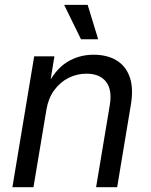

<svg xmlns="http://www.w3.org/2000/svg" viewBox="-20 -781 631 801"><path d="M173.8 -324.2 119.6 0H31.7L122.6 -545.9H207L185.5 -413.6L172.9 -416.5Q209.5 -490.7 259.3 -521.7Q309.1 -552.7 370.1 -552.7Q426.8 -552.7 465.8 -529.3Q504.9 -505.9 521.2 -459.5Q537.6 -413.1 525.9 -343.8L468.8 0H380.9L438 -342.3Q448.7 -406.2 422.4 -439.9Q396 -473.6 340.8 -473.6Q300.8 -473.6 265.6 -455.8Q230.5 -438 206.1 -404.5Q181.6 -371.1 173.8 -324.2ZM317.9 -617.2 247.6 -760.7H345.7L389.6 -617.2Z"/></svg>

Font: Inter
Style: Italic
Weight: 400
Italic angle: -9.3988°
Designer: Rasmus Andersson
Foundry: rsms
Version: Version 4.001;git-66647c0bb